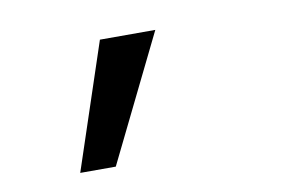

<svg xmlns="http://www.w3.org/2000/svg" viewBox="-43 -160 631 410"><g transform="rotate(-10 273.0 45.5)"><path d="M313 -91.3 179.2 181.6H102.1L192.9 -91.3Z"/></g></svg>

Font: Anonymous Pro
Style: Bold
Weight: 700
Monospace: yes
Designer: Mark Simonson
Version: Version 1.003